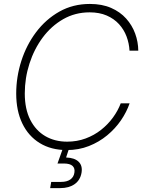

<svg xmlns="http://www.w3.org/2000/svg" viewBox="-20 -758 741 983"><path d="M321.8 10.3Q241.7 10.3 183.6 -25.4Q125.5 -61 94.2 -126Q63 -190.9 63 -278.8Q63 -363.8 89.1 -445.6Q115.2 -527.3 164.8 -593.3Q214.4 -659.2 283.9 -698.5Q353.5 -737.8 440.4 -737.8Q502.4 -737.8 548.8 -717.5Q595.2 -697.3 626 -662.8Q656.7 -628.4 672.1 -585.9Q687.5 -543.5 688 -498.5H643.1Q641.1 -536.1 627.9 -571.3Q614.7 -606.4 589.4 -634.3Q564 -662.1 526.4 -678.5Q488.8 -694.8 439 -694.8Q364.7 -694.8 303.7 -659.9Q242.7 -625 198.7 -565.9Q154.8 -506.8 130.9 -432.6Q106.9 -358.4 106.9 -279.3Q106.9 -199.7 135 -144.5Q163.1 -89.4 211.9 -61Q260.7 -32.7 323.7 -32.7Q374.5 -32.7 418.5 -49.1Q462.4 -65.4 497.6 -93.3Q532.7 -121.1 558.3 -156.2Q584 -191.4 598.1 -229H643.6Q628.4 -184.6 599.4 -142.1Q570.3 -99.6 528.8 -65.2Q487.3 -30.8 435.3 -10.3Q383.3 10.3 321.8 10.3ZM236.8 205.1 242.2 173.3H293Q322.3 173.3 339.8 161.1Q357.4 148.9 360.8 126.5Q364.7 104 351.6 91.6Q338.4 79.1 306.6 79.1H274.4L307.1 -12.7H334V1L318.4 48.3Q361.8 49.8 382.6 70.1Q403.3 90.3 397.5 126Q391.1 164.1 362.3 184.6Q333.5 205.1 288.1 205.1Z"/></svg>

Font: Inter 24pt ExtraLight
Style: Italic
Weight: 250
Italic angle: -9.3988°
Version: Version 4.001;git-66647c0bb